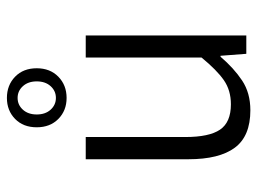

<svg xmlns="http://www.w3.org/2000/svg" viewBox="-118 -644 773 578"><g transform="rotate(-90 269.0 -354.5)"><path d="M226.6 12.2Q148.4 12.2 113.8 -34.7Q79.1 -81.5 79.1 -174.3V-483.4H146V-183.6Q146 -111.8 168.2 -79.1Q190.4 -46.4 244.6 -46.4Q286.6 -46.4 317.1 -67.6Q347.7 -88.9 385.3 -134.8V-483.4H451.7V0H396.5L390.6 -77.6H387.7Q353.5 -37.6 316.2 -12.7Q278.8 12.2 226.6 12.2ZM263.7 -541Q225.6 -541 200.4 -565.9Q175.3 -590.8 175.3 -630.9Q175.3 -671.4 200.4 -696Q225.6 -720.7 263.7 -720.7Q302.2 -720.7 327.6 -696Q353 -671.4 353 -630.9Q353 -590.8 327.6 -565.9Q302.2 -541 263.7 -541ZM263.7 -573.2Q284.7 -573.2 299.1 -589.1Q313.5 -605 313.5 -630.9Q313.5 -656.7 299.1 -672.6Q284.7 -688.5 263.7 -688.5Q242.7 -688.5 228.3 -672.6Q213.9 -656.7 213.9 -630.9Q213.9 -605 228.3 -589.1Q242.7 -573.2 263.7 -573.2Z"/></g></svg>

Font: Varta Light Light
Style: Regular
Weight: 300
Version: Version 1.004